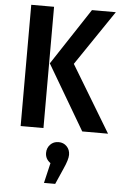

<svg xmlns="http://www.w3.org/2000/svg" viewBox="-64 -735 695 1090"><g transform="rotate(5 283.5 -190.5)"><path d="M199 -691V0H69V-691ZM551 -691 339 -378 567 0H420L203 -369L415 -691ZM292 72Q320 72 338.5 91Q357 110 357 139Q357 166 333 219L293 310H229L256 195Q226 174 226 139Q226 111 244.5 91.5Q263 72 292 72Z"/></g></svg>

Font: Fira Sans Condensed Medium
Style: Regular
Weight: 500
Width: 3
Designer: Carrois Corporate & Edenspiekermann AG
Foundry: Carrois Corporate GbR & Edenspiekermann AG
Version: Version 4.203;PS 004.203;hotconv 1.0.88;makeotf.lib2.5.64775